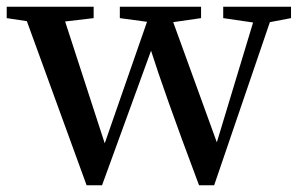

<svg xmlns="http://www.w3.org/2000/svg" viewBox="-23 -546 895 572"><path d="M281 6 427 -395C450 -322 497 -188 570 6H615L781 -480L844 -492V-526H642V-492L731 -479L623 -122L493 -480L576 -492V-526H334V-492L415 -481L289 -119L171 -482L256 -492V-526H-3V-492L57 -483L235 6Z"/></svg>

Font: AllPunType SemiBold
Style: Regular
Weight: 600
Version: 1.0